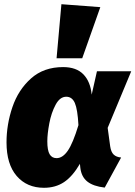

<svg xmlns="http://www.w3.org/2000/svg" viewBox="-20 -873 644 913"><path d="M416 -423 441 -534H604L492 -265L504 -177Q508 -150 520.5 -138Q533 -126 556 -124L478 19Q424 13 395.5 -9.5Q367 -32 362 -75L360 -94Q325 -34 284.5 -7Q244 20 189 20Q108 20 59.5 -36Q11 -92 11 -196Q11 -281 39 -363.5Q67 -446 127.5 -500Q188 -554 280 -554Q343 -554 376.5 -519.5Q410 -485 416 -423ZM205 -201Q205 -158 216 -139.5Q227 -121 249 -121Q278 -121 302.5 -156.5Q327 -192 353 -278Q349 -353 336 -383Q323 -413 295 -413Q265 -413 244.5 -375Q224 -337 214.5 -286.5Q205 -236 205 -201ZM272 -853 457 -839 371 -596H249Z"/></svg>

Font: Fira Sans Black
Style: Italic
Weight: 900
Italic angle: -8°
Designer: Carrois Corporate & Edenspiekermann AG
Foundry: Carrois Corporate GbR & Edenspiekermann AG
Version: Version 4.203